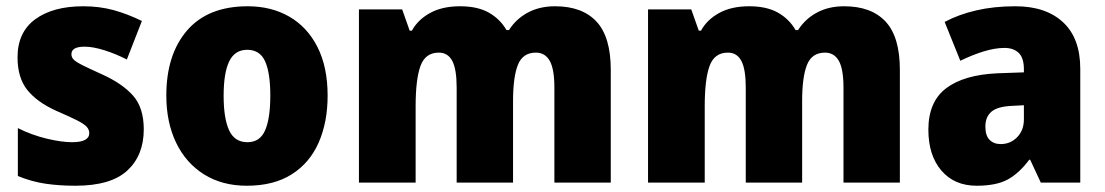

<svg xmlns="http://www.w3.org/2000/svg" viewBox="-20 -676 3528 613"><path d="M439 -263Q439 -180 386.5 -131.5Q334 -83 221 -83Q169 -83 125 -89.5Q81 -96 37 -114V-267Q81 -245 128.5 -233.5Q176 -222 210 -222Q265 -222 265 -251Q265 -262 257 -271Q249 -280 226.5 -291.5Q204 -303 160 -322Q98 -350 67 -389Q36 -428 36 -493Q36 -573 92.5 -614.5Q149 -656 246 -656Q297 -656 341.5 -644Q386 -632 433 -609L385 -486Q350 -504 313.5 -515.5Q277 -527 250 -527Q208 -527 208 -503Q208 -493 215.5 -485.5Q223 -478 244 -467.5Q265 -457 307 -438Q371 -409 405 -370.5Q439 -332 439 -263Z M1026 -371Q1026 -286 997.5 -221Q969 -156 911.5 -119.5Q854 -83 768 -83Q689 -83 631 -119.5Q573 -156 542 -221Q511 -286 511 -371Q511 -502 577.5 -579Q644 -656 771 -656Q846 -656 903.5 -623Q961 -590 993.5 -526Q1026 -462 1026 -371ZM694 -370Q694 -298 711.5 -260Q729 -222 770 -222Q810 -222 826.5 -260Q843 -298 843 -371Q843 -443 826.5 -480Q810 -517 769 -517Q730 -517 712 -480.5Q694 -444 694 -370Z M1752 -656Q1839 -656 1884.5 -607Q1930 -558 1930 -453V-93H1750V-396Q1750 -456 1735 -482Q1720 -508 1691 -508Q1649 -508 1633.5 -469Q1618 -430 1618 -353V-93H1438V-396Q1438 -455 1424 -481.5Q1410 -508 1381 -508Q1338 -508 1322.5 -465.5Q1307 -423 1307 -337V-93H1126V-646H1264L1288 -578H1295Q1314 -613 1353 -634.5Q1392 -656 1449 -656Q1505 -656 1541 -635.5Q1577 -615 1597 -580H1605Q1628 -616 1665.5 -636Q1703 -656 1752 -656Z M2675 -656Q2762 -656 2807.5 -607Q2853 -558 2853 -453V-93H2673V-396Q2673 -456 2658 -482Q2643 -508 2614 -508Q2572 -508 2556.5 -469Q2541 -430 2541 -353V-93H2361V-396Q2361 -455 2347 -481.5Q2333 -508 2304 -508Q2261 -508 2245.5 -465.5Q2230 -423 2230 -337V-93H2049V-646H2187L2211 -578H2218Q2237 -613 2276 -634.5Q2315 -656 2372 -656Q2428 -656 2464 -635.5Q2500 -615 2520 -580H2528Q2551 -616 2588.5 -636Q2626 -656 2675 -656Z M3222 -656Q3319 -656 3374 -605Q3429 -554 3429 -456V-93H3303L3269 -166H3266Q3234 -123 3197.5 -103Q3161 -83 3098 -83Q3027 -83 2985.5 -131.5Q2944 -180 2944 -262Q2944 -351 3000.5 -394Q3057 -437 3164 -442L3249 -445V-455Q3249 -491 3232.5 -507Q3216 -523 3187 -523Q3157 -523 3121 -512Q3085 -501 3046 -482L2996 -606Q3041 -630 3097.5 -643Q3154 -656 3222 -656ZM3211 -338Q3165 -336 3145.5 -319.5Q3126 -303 3126 -272Q3126 -243 3139.5 -229.5Q3153 -216 3175 -216Q3206 -216 3227.5 -238Q3249 -260 3249 -295V-340Z"/></svg>

Font: Noto Sans Telugu UI SemiCondensed Black
Style: Regular
Weight: 900
Width: 4
Designer: Jelle Bosma - Monotype Design Team
Foundry: Monotype Imaging Inc.
Version: Version 2.005; ttfautohint (v1.8.4.7-5d5b)